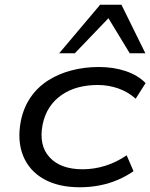

<svg xmlns="http://www.w3.org/2000/svg" viewBox="-20 -782 635 811"><path d="M317 9Q226 9 164.5 -26Q103 -61 77.5 -124.5Q52 -188 68 -271Q80 -329 110 -372Q140 -415 184.5 -443Q229 -471 283.5 -485Q338 -499 397 -499Q460 -499 511.5 -481.5Q563 -464 595 -431L553 -365Q521 -394 479.5 -408.5Q438 -423 393 -423Q349 -423 311 -413Q273 -403 242 -382Q211 -361 190 -330Q169 -299 160 -256Q143 -168 189.5 -117.5Q236 -67 329 -67Q378 -67 425.5 -82Q473 -97 515 -126L544 -59Q514 -38 478 -22.5Q442 -7 401.5 1Q361 9 317 9ZM230 -557 403 -762H493L594 -557H528L438 -705L296 -557Z"/></svg>

Font: Nunito Sans 10pt Expanded
Style: Italic
Weight: 400
Width: 7
Italic angle: -9°
Designer: Vernon Adams
Foundry: Vernon Adams
Version: Version 3.101;gftools[0.9.27]